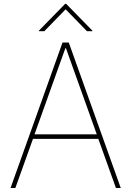

<svg xmlns="http://www.w3.org/2000/svg" viewBox="-20 -940 656 960"><path d="M32.7 0 292.6 -727.3H323.9L583.8 0H559.7L471.6 -245.7H144.9L56.8 0ZM463.8 -268.5 309.7 -698.9H306.8L152.7 -268.5ZM174.7 -784.1V-786.9L305.4 -920.5H311.1L441.8 -786.9V-784.1H414.8L308.2 -893.5L201.7 -784.1Z"/></svg>

Font: Inter P Thin
Style: Regular
Weight: 100
Designer: Rasmus Andersson
Foundry: rsms
Version: Version 3.018;git-588b23468